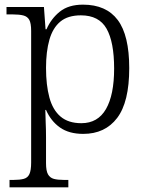

<svg xmlns="http://www.w3.org/2000/svg" viewBox="-20 -566 636 826"><path d="M21 240V208H39Q65 208 82 203.5Q99 199 106.5 183Q114 167 114 133V-433Q114 -466 106 -480.5Q98 -495 80.5 -499.5Q63 -504 35 -504H8V-536H169L176 -440H180Q200 -486 237.5 -516Q275 -546 337 -546Q437 -546 486.5 -480Q536 -414 536 -273Q536 -127 484 -58.5Q432 10 338 10Q277 10 238 -17.5Q199 -45 178 -93H175Q175 -72 176.5 -41Q178 -10 178 25V136Q178 169 186.5 184Q195 199 211.5 203.5Q228 208 254 208H274V240ZM330 -36Q401 -36 436 -97Q471 -158 471 -271Q471 -385 438.5 -442.5Q406 -500 328 -500Q272 -500 239.5 -473Q207 -446 192.5 -395Q178 -344 178 -274Q178 -200 192.5 -146.5Q207 -93 240.5 -64.5Q274 -36 330 -36Z"/></svg>

Font: Noto Serif Hebrew Light
Style: Regular
Weight: 300
Version: Version 2.003